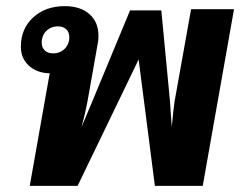

<svg xmlns="http://www.w3.org/2000/svg" viewBox="-20 -606 785 626"><path d="M743 -576 641 0H485L432 -412L233 0H77L142 -367Q100 -368 74 -392Q48 -416 48 -454Q48 -512 88 -549Q128 -586 191 -586Q242 -586 271.5 -560Q301 -534 301 -490Q301 -474 299 -466L265 -274Q259 -241 246 -192L282 -278L404 -572H506L534 -278L540 -192Q546 -255 549 -274L603 -576ZM206 -485Q206 -501 196 -510.5Q186 -520 169 -520Q146 -520 131 -505Q116 -490 116 -467Q116 -451 126 -441.5Q136 -432 153 -432Q176 -432 191 -447Q206 -462 206 -485Z"/></svg>

Font: Sarabun ExtraBold
Style: Italic
Weight: 800
Italic angle: -10°
Designer: Suppakit Chalermlarp | Katatrad Co.,Ltd.
Foundry: Cadson Demak Co.,Ltd.
Version: Version 1.000; ttfautohint (v1.6)